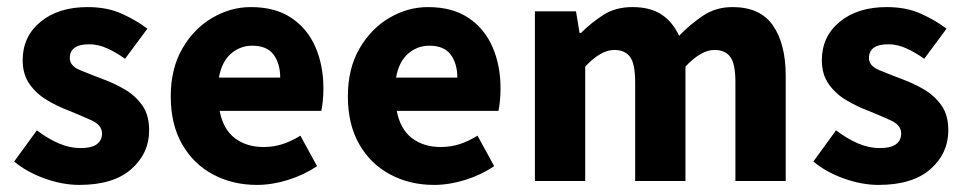

<svg xmlns="http://www.w3.org/2000/svg" viewBox="-20 -511 2724 542"><path d="M204 11Q157 11 106.5 -7Q56 -25 20 -55L84 -143Q116 -119 146.5 -106Q177 -93 207 -93Q239 -93 253.5 -104Q268 -115 268 -134Q268 -158 238 -171.5Q208 -185 171 -200Q142 -211 112.5 -228.5Q83 -246 63.5 -273.5Q44 -301 44 -341Q44 -408 94.5 -449.5Q145 -491 227 -491Q283 -491 324.5 -472Q366 -453 396 -430L333 -345Q308 -363 282.5 -374.5Q257 -386 232 -386Q177 -386 177 -347Q177 -325 206 -313Q235 -301 272 -287Q302 -276 331.5 -259Q361 -242 381 -214.5Q401 -187 401 -143Q401 -78 350.5 -33.5Q300 11 204 11Z M705 11Q637 11 581.5 -18.5Q526 -48 494 -104Q462 -160 462 -239Q462 -317 494.5 -373.5Q527 -430 579 -460.5Q631 -491 688 -491Q757 -491 802.5 -460.5Q848 -430 870.5 -378Q893 -326 893 -261Q893 -242 891 -224Q889 -206 887 -198H600Q610 -146 643 -121Q676 -96 724 -96Q752 -96 777 -104Q802 -112 828 -128L875 -42Q838 -17 793 -3Q748 11 705 11ZM598 -292H771Q771 -331 752.5 -356.5Q734 -382 692 -382Q658 -382 632 -359.5Q606 -337 598 -292Z M1205 11Q1137 11 1081.5 -18.5Q1026 -48 994 -104Q962 -160 962 -239Q962 -317 994.5 -373.5Q1027 -430 1079 -460.5Q1131 -491 1188 -491Q1257 -491 1302.5 -460.5Q1348 -430 1370.5 -378Q1393 -326 1393 -261Q1393 -242 1391 -224Q1389 -206 1387 -198H1100Q1110 -146 1143 -121Q1176 -96 1224 -96Q1252 -96 1277 -104Q1302 -112 1328 -128L1375 -42Q1338 -17 1293 -3Q1248 11 1205 11ZM1098 -292H1271Q1271 -331 1252.5 -356.5Q1234 -382 1192 -382Q1158 -382 1132 -359.5Q1106 -337 1098 -292Z M1490 0V-479H1606L1616 -418H1620Q1649 -447 1683.5 -469Q1718 -491 1765 -491Q1816 -491 1847.5 -470Q1879 -449 1897 -410Q1929 -443 1965 -467Q2001 -491 2048 -491Q2126 -491 2162 -439Q2198 -387 2198 -297V0H2056V-279Q2056 -331 2041.5 -350.5Q2027 -370 1997 -370Q1959 -370 1915 -323V0H1773V-279Q1773 -331 1758.5 -350.5Q1744 -370 1714 -370Q1676 -370 1632 -323V0Z M2460 11Q2413 11 2362.5 -7Q2312 -25 2276 -55L2340 -143Q2372 -119 2402.5 -106Q2433 -93 2463 -93Q2495 -93 2509.5 -104Q2524 -115 2524 -134Q2524 -158 2494 -171.5Q2464 -185 2427 -200Q2398 -211 2368.5 -228.5Q2339 -246 2319.5 -273.5Q2300 -301 2300 -341Q2300 -408 2350.5 -449.5Q2401 -491 2483 -491Q2539 -491 2580.5 -472Q2622 -453 2652 -430L2589 -345Q2564 -363 2538.5 -374.5Q2513 -386 2488 -386Q2433 -386 2433 -347Q2433 -325 2462 -313Q2491 -301 2528 -287Q2558 -276 2587.5 -259Q2617 -242 2637 -214.5Q2657 -187 2657 -143Q2657 -78 2606.5 -33.5Q2556 11 2460 11Z"/></svg>

Font: Narnoor ExtraBold
Style: Regular
Weight: 800
Designer: S. Sridhar Murthy
Foundry: SIL International
Version: Version 3.000